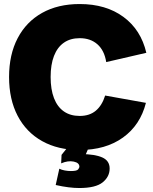

<svg xmlns="http://www.w3.org/2000/svg" viewBox="-20 -737 768 961"><path d="M378.9 13.7Q270 13.7 190.7 -30.8Q111.3 -75.2 68.4 -157.2Q25.4 -239.3 25.4 -351.6Q25.4 -463.9 68.4 -545.9Q111.3 -627.9 190.7 -672.4Q270 -716.8 378.9 -716.8Q510.3 -716.8 597.9 -652.3Q685.5 -587.9 712.4 -472.7L511.7 -426.3Q502.4 -484.4 467.8 -515.1Q433.1 -545.9 378.9 -545.9Q332 -545.9 299.6 -523.2Q267.1 -500.5 250.2 -457Q233.4 -413.6 233.4 -351.6Q233.4 -289.6 250.2 -245.8Q267.1 -202.1 299.6 -179.4Q332 -156.7 378.9 -156.7Q428.2 -156.7 459.5 -182.9Q490.7 -209 506.3 -258.8L710.4 -222.2Q682.1 -110.8 595.5 -48.6Q508.8 13.7 378.9 13.7ZM377 204.1Q351.6 204.1 322.5 200.4Q293.5 196.8 258.8 189L276.9 107.4Q288.1 113.3 304 116.2Q319.8 119.1 335 119.1Q364.7 119.1 371.1 110.8Q377.4 102.5 377.4 97.7Q377.4 77.6 348.9 71.8Q320.3 65.9 286.1 80.6L288.1 38.1L335 -20.5H428.7V-9.8L403.3 49.8L386.7 34.2Q455.1 34.7 491.9 51Q528.8 67.4 528.8 106.4Q528.8 147.5 493.7 175.8Q458.5 204.1 377 204.1Z"/></svg>

Font: Schibsted Grotesk Black
Style: Regular
Weight: 900
Designer: Bakken & Baeck AS, Henrik Kongsvoll
Foundry: Schibsted ASA
Version: Version 1.100;gftools[0.9.25]